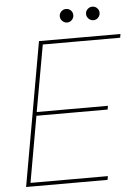

<svg xmlns="http://www.w3.org/2000/svg" viewBox="-57 -888 668 932"><g transform="rotate(-5 276.5 -422.0)"><path d="M32 0 156 -700H553L550 -682H173L115 -358H462L459 -340H112L55 -18H432L429 0ZM300 -778Q287 -778 277 -788Q267 -798 267 -811Q267 -825 277 -834.5Q287 -844 300 -844Q314 -844 323.5 -834.5Q333 -825 333 -811Q333 -798 323.5 -788Q314 -778 300 -778ZM428 -778Q415 -778 405 -788Q395 -798 395 -811Q395 -825 405 -834.5Q415 -844 428 -844Q442 -844 451.5 -834.5Q461 -825 461 -811Q461 -798 451.5 -788Q442 -778 428 -778Z"/></g></svg>

Font: DM Sans 10pt Thin
Style: Italic
Weight: 250
Italic angle: -10°
Version: Version 4.004;gftools[0.9.30]